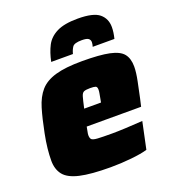

<svg xmlns="http://www.w3.org/2000/svg" viewBox="-133 -816 821 922"><g transform="rotate(-20 277.5 -354.5)"><path d="M275 8Q175 8 118.5 -5Q62 -18 39.5 -46.5Q17 -75 17 -119Q17 -147 20.5 -180.5Q24 -214 32 -254Q46 -325 61 -375Q76 -425 103.5 -456.5Q131 -488 182 -503Q233 -518 319 -518Q409 -518 458.5 -507.5Q508 -497 527 -473Q546 -449 546 -408Q546 -379 537 -335Q528 -291 520 -254L511 -215H233Q232 -208 229 -194Q226 -180 226 -174Q226 -158 232.5 -151.5Q239 -145 262.5 -143.5Q286 -142 337 -142Q363 -142 406.5 -144Q450 -146 493 -149L464 -12Q434 -3 381 2.5Q328 8 275 8ZM251 -300H337L340 -316Q343 -333 345 -343.5Q347 -354 347 -362Q347 -377 339 -380Q331 -383 311 -383Q290 -383 280 -379Q270 -375 265 -358Q260 -341 251 -300ZM179 -565Q188 -610 205.5 -644Q223 -678 261.5 -697.5Q300 -717 369 -717Q449 -717 479.5 -691.5Q510 -666 510 -623Q510 -610 508 -595.5Q506 -581 502 -565H391Q393 -571 394 -577Q395 -583 395 -588Q395 -599 386.5 -606Q378 -613 352 -613Q314 -613 304.5 -599Q295 -585 290 -565Z"/></g></svg>

Font: Saira Black
Style: Italic
Weight: 900
Italic angle: -12°
Designer: Hector Gatti with collaboration of the Omnibus-Type team
Foundry: Omnibus-Type
Version: Version 1.100; ttfautohint (v1.8.3)